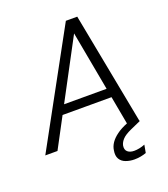

<svg xmlns="http://www.w3.org/2000/svg" viewBox="-172 -812 984 1125"><g transform="rotate(-20 320.5 -249.5)"><path d="M-12 0 371 -700H442L576 0H504L391 -614L64 0ZM119 -188 148 -244H497L507 -188ZM472 201Q444 201 419 192Q394 183 382 162.5Q370 142 376 109Q379 86 393.5 64.5Q408 43 435 23Q462 3 505 -14L564 -38L577 0L512 29Q474 46 457 64Q440 82 436 102Q432 127 446.5 140Q461 153 488 153Q503 153 520.5 149.5Q538 146 555 139L546 188Q530 194 510.5 197.5Q491 201 472 201Z"/></g></svg>

Font: DM Sans 18pt Light
Style: Italic
Weight: 300
Italic angle: -10°
Designer: Colophon Foundry, Jonny Pinhorn
Foundry: Colophon Foundry
Version: Version 4.004;gftools[0.9.30]